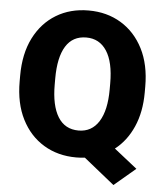

<svg xmlns="http://www.w3.org/2000/svg" viewBox="-57 -771 805 951"><g transform="rotate(5 345.0 -295.5)"><path d="M657.2 -369.6V-340.8Q657.2 -243.2 624.5 -169.2Q591.8 -95.2 534.2 -50.8L648.9 40L542.5 129.9L390.1 7.3Q369.1 9.8 346.7 9.8Q255.4 9.8 185.1 -32.7Q114.7 -75.2 75 -153.6Q35.2 -231.9 35.2 -340.8V-369.6Q35.2 -478.5 74.7 -557.1Q114.3 -635.7 184.3 -678.2Q254.4 -720.7 345.7 -720.7Q436.5 -720.7 506.8 -678.2Q577.1 -635.7 617.2 -557.1Q657.2 -478.5 657.2 -369.6ZM482.9 -340.8V-370.6Q482.9 -476.1 447 -531.2Q411.1 -586.4 345.7 -586.4Q277.8 -586.4 243.7 -531.2Q209.5 -476.1 209.5 -370.6V-340.8Q209.5 -236.3 244.1 -180.2Q278.8 -124 346.7 -124Q412.1 -124 447.5 -180.2Q482.9 -236.3 482.9 -340.8Z"/></g></svg>

Font: Vazirmatn UI FD Black
Style: Regular
Weight: 900
Designer: Saber Rastikerdar
Foundry: Saber Rastikerdar
Version: Version 33.003